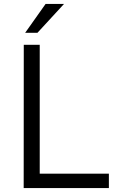

<svg xmlns="http://www.w3.org/2000/svg" viewBox="-20 -949 618 969"><path d="M100 -723H180.5V-72.5H529.5V0H99.5ZM210 -929H303L169 -783.5H107Z"/></svg>

Font: Public Sans Light
Style: Regular
Weight: 300
Designer: The Public Sans Project Authors: Dan O. Williams and USWDS (Libre Franklin designed by Pablo Impallari and Rodrigo Fuenz
Version: Version 1.007